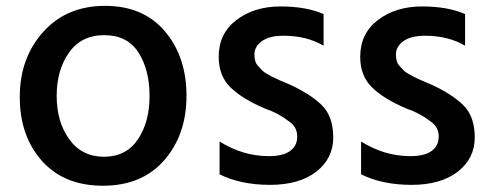

<svg xmlns="http://www.w3.org/2000/svg" viewBox="-20 -583 1639 640"><path d="M119.6 -46.9Q45.9 -129.9 45.9 -259.8Q45.9 -389.6 124 -476.6Q202.1 -563.5 330.1 -563.5Q458 -563.5 529.8 -478.5Q601.6 -393.6 601.6 -263.7Q601.6 -133.8 527.3 -48.8Q453.1 36.1 323.2 36.1Q193.4 36.1 119.6 -46.9ZM210 -407.7Q168.9 -349.6 168.9 -263.2Q168.9 -176.8 210.9 -118.7Q252.9 -60.5 326.7 -60.5Q400.4 -60.5 439.5 -118.2Q478.5 -175.8 478.5 -263.2Q478.5 -350.6 441.4 -408.2Q404.3 -465.8 327.6 -465.8Q251 -465.8 210 -407.7Z M709 -393.6Q709 -471.7 768.6 -516.6Q828.1 -561.5 914.6 -561.5Q1001 -561.5 1058.6 -536.1V-430.7Q1002 -463.9 924.8 -463.9Q877.9 -463.9 853 -445.8Q828.1 -427.7 828.1 -401.9Q828.1 -376 838.9 -364.7Q849.6 -353.5 854.5 -347.7Q872.1 -331.1 942.4 -302.7Q1013.7 -270.5 1052.2 -232.9Q1090.8 -195.3 1090.8 -125Q1090.8 -54.7 1034.2 -10.7Q977.5 33.2 879.9 33.2Q782.2 33.2 711.9 -2V-111.3Q790 -62.5 876 -62.5Q922.9 -62.5 946.8 -79.6Q970.7 -96.7 970.7 -127.9Q970.7 -159.2 944.3 -177.7Q906.2 -207 864.3 -220.7Q788.1 -252.9 748.5 -291.5Q709 -330.1 709 -393.6Z M1180.7 -393.6Q1180.7 -471.7 1240.2 -516.6Q1299.8 -561.5 1386.2 -561.5Q1472.7 -561.5 1530.3 -536.1V-430.7Q1473.6 -463.9 1396.5 -463.9Q1349.6 -463.9 1324.7 -445.8Q1299.8 -427.7 1299.8 -401.9Q1299.8 -376 1310.5 -364.7Q1321.3 -353.5 1326.2 -347.7Q1343.8 -331.1 1414.1 -302.7Q1485.4 -270.5 1523.9 -232.9Q1562.5 -195.3 1562.5 -125Q1562.5 -54.7 1505.9 -10.7Q1449.2 33.2 1351.6 33.2Q1253.9 33.2 1183.6 -2V-111.3Q1261.7 -62.5 1347.7 -62.5Q1394.5 -62.5 1418.5 -79.6Q1442.4 -96.7 1442.4 -127.9Q1442.4 -159.2 1416 -177.7Q1377.9 -207 1335.9 -220.7Q1259.8 -252.9 1220.2 -291.5Q1180.7 -330.1 1180.7 -393.6Z"/></svg>

Font: GenEi M Gothic v2 Medium
Style: Regular
Weight: 500
Version: Version 2.0